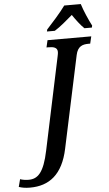

<svg xmlns="http://www.w3.org/2000/svg" viewBox="-214 -975 715 1260"><g transform="rotate(-5 144.0 -345.5)"><path d="M134 -784 131 -771H183C222 -795 263 -831 303 -865C323 -835 354 -793 378 -771H427L430 -784C410 -822 381 -888 368 -931H259C226 -885 169 -822 134 -784ZM-68 240C58 240 148 173 183 5L312 -600C324 -658 358 -667 396 -667H407L418 -714H130L119 -667H131C166 -667 191 -661 191 -631C191 -625 189 -612 187 -604L58 6C28 151 -13 188 -73 188C-91 188 -114 185 -129 179L-142 229C-120 236 -100 240 -68 240Z"/></g></svg>

Font: Noto Serif Condensed SemiBold
Style: Italic
Weight: 600
Width: 3
Italic angle: -12°
Designer: Monotype Design Team
Foundry: Monotype Imaging Inc.
Version: Version 2.014